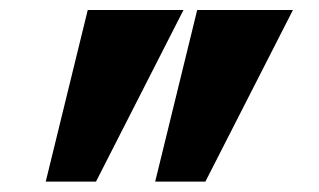

<svg xmlns="http://www.w3.org/2000/svg" viewBox="-20 -713 626 377"><path d="M284.7 -356.4 367.2 -693.4H555.2L383.3 -356.4ZM69.8 -356.4 152.3 -693.4H340.3L168.5 -356.4Z"/></svg>

Font: Cascadia Mono
Style: Bold
Weight: 700
Monospace: yes
Designer: Aaron Bell
Foundry: Saja Typeworks
Version: Version 2404.023; ttfautohint (v1.8.4)